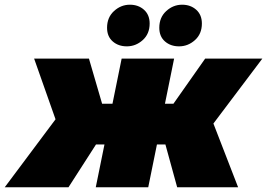

<svg xmlns="http://www.w3.org/2000/svg" viewBox="-76 -796 1135 816"><path d="M677 0 627 -182H591L554 0H331L368 -182H332L215 0H-56L160 -289L69 -547H302L358 -355H402L441 -547H664L625 -355H661L796 -547H1039L831 -271L936 0ZM463 -599Q427 -599 403 -620Q379 -641 379 -678Q379 -722 408.5 -749Q438 -776 476 -776Q512 -776 536 -754.5Q560 -733 560 -696Q560 -652 530.5 -625.5Q501 -599 463 -599ZM685 -599Q649 -599 625 -620Q601 -641 601 -678Q601 -722 630.5 -749Q660 -776 698 -776Q734 -776 758 -754.5Q782 -733 782 -696Q782 -652 752.5 -625.5Q723 -599 685 -599Z"/></svg>

Font: Montserrat Black
Style: Italic
Weight: 900
Italic angle: -11.3°
Designer: Julieta Ulanovsky
Foundry: Julieta Ulanovsky
Version: Version 9.000; ttfautohint (v1.8.4.7-5d5b)